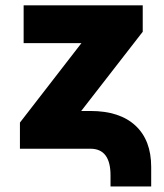

<svg xmlns="http://www.w3.org/2000/svg" viewBox="-20 -550 607 710"><path d="M314.5 0H53.7V-96.7L281.2 -390.6H67.4V-530.3H507.8V-432.6L280.3 -139.6H314.5Q422.4 -139.6 480.7 -85.7Q539.1 -31.7 539.1 67.4V139.6H388.7V98.6Q388.7 0 314.5 0Z"/></svg>

Font: Pretendard GOV Black
Style: Regular
Weight: 900
Designer: Base glyphs from Inter by Rasmus Andersson; Hangeul glyphs from Noto Sans CJK(Source Han Sans) by Jang Soo-young and Kan
Foundry: Kil Hyung-jin
Version: Version 1.309